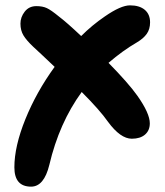

<svg xmlns="http://www.w3.org/2000/svg" viewBox="-20 -487 621 724"><path d="M97.2 216.8Q34.2 216.8 34.2 144Q34.2 64.9 75.7 -37.6Q117.2 -140.1 186 -234.9Q169.4 -251 141.4 -277.1Q113.3 -303.2 105 -311Q80.1 -334.5 68.6 -353.3Q57.1 -372.1 57.1 -397.9Q57.1 -422.4 73.2 -443.1Q89.4 -463.9 117.2 -463.9Q140.6 -463.9 156.5 -456.5Q172.4 -449.2 202.1 -424.8Q231.4 -402.8 286.1 -351.1Q327.1 -392.1 375 -424.8Q435.5 -466.8 470.2 -466.8Q505.9 -466.8 525.9 -450Q545.9 -433.1 545.9 -402.8Q545.9 -377 533.4 -359.4Q521 -341.8 496.1 -327.1Q442.4 -295.9 389.2 -250Q464.8 -172.9 498 -126Q544.9 -59.6 544.9 -22Q544.9 4.9 526.9 20.5Q508.8 36.1 477.1 36.1Q434.1 36.1 387.2 -27.8Q356.4 -71.8 288.1 -140.1Q203.1 -23.4 166 134.8Q146 216.8 97.2 216.8Z"/></svg>

Font: Shantell Sans Irregular Bouncy
Style: Bold
Weight: 700
Designer: Stephen Nixon, Anya Danilova, Shantell Martin
Foundry: Arrow Type
Version: Version 1.006;[9816181b4]